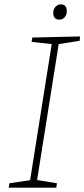

<svg xmlns="http://www.w3.org/2000/svg" viewBox="-20 -860 387 880"><path d="M345 -673 249 -658 150 -35 241 -20 238 0H20L23 -20L118 -34L217 -658L125 -668L128 -688L347 -693ZM252 -770Q224 -770 224 -801Q224 -817 234 -828.5Q244 -840 259 -840Q286 -840 286 -809Q286 -792 276.5 -781Q267 -770 252 -770Z"/></svg>

Font: Bitter ExtraLight
Style: Italic
Weight: 200
Italic angle: -9°
Designer: Sol Matas, and Bitter project Authors
Foundry: Sol Matas
Version: Version 2.001